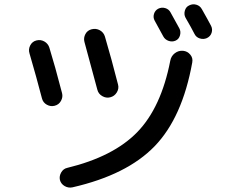

<svg xmlns="http://www.w3.org/2000/svg" viewBox="-20 -846 1040 887"><path d="M734.4 -677.7Q700.2 -739.3 694.3 -751Q686.5 -765.6 691.4 -781.7Q696.3 -797.9 710.9 -805.7Q726.6 -813.5 743.2 -808.6Q759.8 -803.7 767.6 -789.1Q802.7 -725.6 808.6 -714.8Q816.4 -700.2 811.5 -682.6Q806.6 -665 791 -658.2Q775.4 -651.4 758.8 -657.2Q742.2 -663.1 734.4 -677.7ZM854.5 -821.3Q870.1 -829.1 887.2 -824.2Q904.3 -819.3 913.1 -802.7Q941.4 -752.9 955.1 -726.6Q962.9 -710.9 957.5 -694.3Q952.1 -677.7 935.5 -669.9Q919.9 -663.1 902.8 -668.5Q885.7 -673.8 877.9 -690.4Q865.2 -715.8 836.9 -764.6Q829.1 -779.3 834 -796.9Q838.9 -814.5 854.5 -821.3ZM826.2 -611.3Q845.7 -609.4 858.9 -593.8Q872.1 -578.1 868.2 -557.6Q822.3 -302.7 694.3 -170.4Q566.4 -38.1 314.5 19.5Q295.9 23.4 278.8 13.7Q261.7 3.9 256.8 -14.6Q252.9 -32.2 262.7 -49.3Q272.5 -66.4 290 -70.3Q503.9 -122.1 614.3 -235.8Q724.6 -349.6 766.6 -565.4Q770.5 -586.9 787.6 -600.1Q804.7 -613.3 826.2 -611.3ZM173.8 -391.6Q148.4 -489.3 116.2 -599.6Q110.4 -618.2 119.6 -636.2Q128.9 -654.3 148.4 -659.2Q168 -664.1 185.1 -654.3Q202.1 -644.5 208 -626Q233.4 -543.9 266.6 -416Q271.5 -397.5 261.7 -379.9Q252 -362.3 232.4 -357.4Q213.9 -352.5 196.3 -362.3Q178.7 -372.1 173.8 -391.6ZM489.3 -396.5Q470.7 -391.6 452.6 -401.9Q434.6 -412.1 429.7 -431.6Q403.3 -531.2 370.1 -652.3Q365.2 -670.9 374.5 -688.5Q383.8 -706.1 403.8 -710.9Q423.8 -715.8 441.4 -706.1Q459 -696.3 464.8 -676.8Q495.1 -574.2 525.4 -455.1Q530.3 -436.5 519.5 -418.9Q508.8 -401.4 489.3 -396.5Z"/></svg>

Font: Rounded Mgen+ 2m medium
Style: Regular
Weight: 500
Designer: [Source Han Sans]
Ryoko NISHIZUKA  (kana & ideographs); Paul D. Hunt (Latin, Greek & Cyrillic); Wenlong ZHANG  (bopomofo
Version: Version 1.059.20150602